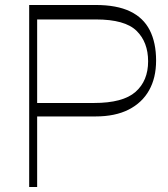

<svg xmlns="http://www.w3.org/2000/svg" viewBox="-20 -750 675 770"><path d="M118 -283V-337H357Q473 -337 523.5 -381.5Q574 -426 574 -504Q574 -581 527.5 -626.5Q481 -672 365 -672H113V-730H364Q448 -730 501.5 -704.5Q555 -679 580.5 -629Q606 -579 606 -507Q606 -438 578 -388Q550 -338 496 -310.5Q442 -283 363 -283ZM97 0V-730H129V0Z"/></svg>

Font: Savate ExtraLight
Style: Regular
Weight: 200
Designer: Max Esnée
Foundry: Plomb Type
Version: Version 2.000